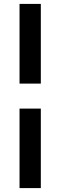

<svg xmlns="http://www.w3.org/2000/svg" viewBox="-20 -797 309 983"><path d="M80 -369V-777H189V-369ZM80 166V-241H189V166Z"/></svg>

Font: Aleo ExtraBold
Style: Regular
Weight: 800
Designer: Alessio Laiso
Foundry: Alessio Laiso
Version: Version 2.001;gftools[0.9.29]